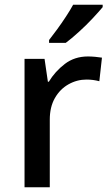

<svg xmlns="http://www.w3.org/2000/svg" viewBox="-20 -786 465 806"><path d="M349 -549Q363 -549 379.5 -547.5Q396 -546 408 -544L397 -445Q371 -452 343 -452Q303 -452 267.5 -432Q232 -412 210.5 -374.5Q189 -337 189 -284V0H83V-539H167L181 -443H185Q211 -486 252 -517.5Q293 -549 349 -549ZM411 -756Q396 -738 369 -709Q342 -680 311 -652Q280 -624 256 -606H186V-618Q201 -637 220 -663Q239 -689 257 -716.5Q275 -744 287 -766H411Z"/></svg>

Font: Noto Sans Gurmukhi UI Medium
Style: Regular
Weight: 500
Designer: Jelle Bosma - Monotype Design Team
Foundry: Monotype Imaging Inc.
Version: Version 2.004; ttfautohint (v1.8.4.7-5d5b)